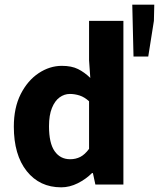

<svg xmlns="http://www.w3.org/2000/svg" viewBox="-20 -790 681 822"><path d="M242.1 12Q149.6 12 94.4 -57.4Q39.2 -126.9 39.2 -247.9Q39.2 -329 68.7 -387.2Q98.2 -445.3 145.4 -476.7Q192.7 -508.1 244.9 -508.1Q286.5 -508.1 314.2 -494.3Q341.9 -480.4 366.6 -456.4L361.3 -531.5V-700.6H508.3V0H388.3L377.7 -49.2H374.1Q348.2 -23.3 313.2 -5.6Q278.1 12 242.1 12ZM280.4 -108.3Q304.2 -108.3 323.9 -118.3Q343.5 -128.4 361.3 -152.7V-356.4Q341.9 -374.3 320.9 -381.1Q299.9 -387.8 279.2 -387.8Q255.4 -387.8 235.1 -373.1Q214.7 -358.3 202.3 -327.5Q189.8 -296.7 189.8 -249.5Q189.8 -176.9 214 -142.6Q238.1 -108.3 280.4 -108.3ZM551.6 -548 546.3 -770.1H640.5L638.9 -700.7L614.7 -548Z"/></svg>

Font: Source Sans Variable
Style: Regular
Weight: 200
Designer: Paul D. Hunt
Foundry: Adobe Systems Incorporated
Version: Version 3.006;hotconv 1.0.111;makeotfexe 2.5.65597